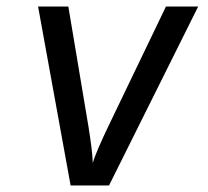

<svg xmlns="http://www.w3.org/2000/svg" viewBox="-20 -570 640 590"><path d="M197 0H315L589 -550H490L312 -180C291 -136 271 -91 265 -69C265 -92 259 -136 252 -180L190 -550H97Z"/></svg>

Font: JetBrains Mono
Style: Italic
Weight: 400
Italic angle: -9°
Monospace: yes
Designer: Philipp Nurullin, Konstantin Bulenkov
Foundry: JetBrains
Version: Version 2.305